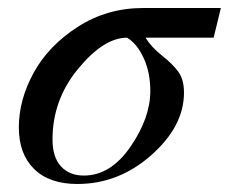

<svg xmlns="http://www.w3.org/2000/svg" viewBox="-20 -448 571 479"><path d="M531 -428 513 -354H343Q358 -330 384 -309.5Q410 -289 424.5 -269.5Q439 -250 439 -217Q439 -133 357.5 -61Q276 11 173 11Q103 11 65 -26.5Q27 -64 27 -130Q27 -199 64 -266.5Q101 -334 174 -381Q247 -428 337 -428ZM355 -221Q355 -267 338.5 -303Q322 -339 297 -354Q239 -354 175 -276.5Q111 -199 111 -100Q111 -56 132 -33Q153 -10 189 -10Q256 -10 305.5 -82Q355 -154 355 -221Z"/></svg>

Font: STIX MathJax Main
Style: Italic
Weight: 400
Italic angle: -16.33°
Designer: MicroPress Inc., with final additions and corrections provided by Coen Hoffman, Elsevier (retired)
Version: Version 1.1.1